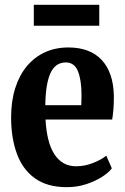

<svg xmlns="http://www.w3.org/2000/svg" viewBox="-20 -764 516 795"><path d="M257 11Q175.5 11 124.5 -25.8Q73.5 -62.5 49.8 -127.8Q26 -193 26 -277.5Q26 -345 43 -398.8Q60 -452.5 91.2 -490Q122.5 -527.5 166 -547.5Q209.5 -567.5 263 -567.5Q352.5 -567.5 401 -515.8Q449.5 -464 451.5 -367Q451.5 -332.5 449.5 -309.8Q447.5 -287 444.5 -269H168.5Q171 -222.5 180 -186.5Q189 -150.5 205 -125.8Q221 -101 243.5 -88.2Q266 -75.5 295.5 -75.5Q331 -75.5 366 -89.5Q401 -103.5 420 -119.5L443 -67Q430.5 -49.5 402.2 -31.5Q374 -13.5 336.5 -1.2Q299 11 257 11ZM167.5 -328.5H316.5Q317 -339.5 317.2 -350.2Q317.5 -361 317.5 -371.5Q317.5 -432 302.8 -468.8Q288 -505.5 252.5 -505.5Q234.5 -505.5 219.5 -497.2Q204.5 -489 193.2 -469.5Q182 -450 175.2 -415.8Q168.5 -381.5 167.5 -328.5ZM391 -744V-657.5H120V-744Z"/></svg>

Font: Merriweather 24pt SemiCondensed
Style: Bold
Weight: 700
Width: 4
Designer: Eben Sorkin
Foundry: Eben Sorkin
Version: Version 2.100